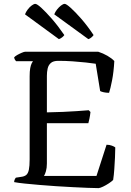

<svg xmlns="http://www.w3.org/2000/svg" viewBox="-20 -971 675 991"><path d="M489 0Q467 0 432.5 -1.5Q398 -3 356 -5Q314 -7 269.5 -10Q225 -13 183.5 -16.5Q142 -20 108 -23.5Q74 -27 53 -31Q53 -38 56 -44.5Q59 -51 62 -54L88 -58Q106 -60 115.5 -68Q125 -76 129 -95Q133 -114 133 -148V-578Q133 -603 136 -619Q139 -635 143.5 -644Q148 -653 150 -655H63Q60 -658 57 -663Q54 -668 53 -675Q58 -681 69.5 -687.5Q81 -694 93 -699Q105 -704 110 -704H487Q512 -696 534.5 -683Q557 -670 570 -656Q567 -600 558.5 -556.5Q550 -513 543 -492Q527 -492 514.5 -495Q502 -498 497 -501L474 -642Q454 -645 422.5 -648.5Q391 -652 354.5 -654.5Q318 -657 281 -657Q255 -657 242.5 -646Q230 -635 226 -617.5Q222 -600 222 -580V-391Q267 -392 305.5 -393.5Q344 -395 377 -397.5Q410 -400 438 -402L447 -393Q445 -374 441.5 -358Q438 -342 436 -335H222V-127Q222 -104 217 -87Q212 -70 207 -63H478L530 -224Q545 -224 558 -219Q571 -214 575 -210Q575 -187 573.5 -158Q572 -129 570 -98.5Q568 -68 564 -42Q556 -34 541.5 -24.5Q527 -15 512.5 -8Q498 -1 489 0ZM284 -769 109 -897Q114 -910 123.5 -922.5Q133 -935 144 -943Q155 -951 162 -951Q171 -951 193.5 -930.5Q216 -910 247.5 -874Q279 -838 312 -790Q309 -785 301 -778.5Q293 -772 284 -769ZM436 -769 260 -897Q265 -910 274.5 -922Q284 -934 295 -942.5Q306 -951 314 -951Q322 -951 345 -930.5Q368 -910 399.5 -874Q431 -838 463 -790Q460 -785 452 -778Q444 -771 436 -769Z"/></svg>

Font: Texturina 12pt Light
Style: Regular
Weight: 300
Designer: Guillermo Torres Carreño
Foundry: Omnibus-Type
Version: Version 1.002